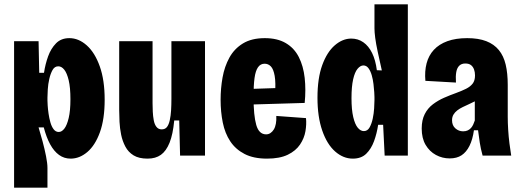

<svg xmlns="http://www.w3.org/2000/svg" viewBox="-20 -718 2406 886"><path d="M45 148V-253V-528H158L161 -382H183Q189 -422 202 -458Q215 -494 238.5 -518Q262 -542 300 -542Q343 -542 380.5 -508.5Q418 -475 440.5 -411.5Q463 -348 463 -258Q463 -168 441 -107.5Q419 -47 383 -16.5Q347 14 306 14Q276 14 252.5 -3Q229 -20 211.5 -52Q194 -84 182 -130H158Q167 -101 176.5 -65.5Q186 -30 192.5 3Q199 36 199 57V148ZM251 -109Q265 -109 277 -124.5Q289 -140 297 -173.5Q305 -207 305 -260Q305 -314 297 -347.5Q289 -381 276.5 -396.5Q264 -412 249 -412Q232 -412 222.5 -395Q213 -378 207.5 -354Q202 -330 200.5 -306Q199 -282 199 -268V-254Q199 -248 200 -231.5Q201 -215 204 -194Q207 -173 212.5 -153.5Q218 -134 227.5 -121.5Q237 -109 251 -109Z M661 14Q621 14 596.5 -1Q572 -16 558.5 -41.5Q545 -67 539 -96.5Q533 -126 531.5 -156Q530 -186 530 -210V-528H684V-241Q684 -223 685 -202.5Q686 -182 689.5 -163Q693 -144 702 -132.5Q711 -121 726 -121Q742 -121 750.5 -132Q759 -143 763.5 -163.5Q768 -184 769.5 -209Q771 -234 771 -262V-528H926V-225V0H811L807 -162H784Q778 -98 762.5 -59.5Q747 -21 722.5 -3.5Q698 14 661 14Z M1212 14Q1150 14 1108.5 -7.5Q1067 -29 1042.5 -66Q1018 -103 1008 -152.5Q998 -202 998 -258Q998 -310 1007 -360.5Q1016 -411 1038.5 -452Q1061 -493 1101 -517.5Q1141 -542 1202 -542Q1260 -542 1299 -519Q1338 -496 1359 -454.5Q1380 -413 1386 -358.5Q1392 -304 1386 -243L1116 -235V-307L1266 -312L1249 -281Q1253 -337 1247.5 -368Q1242 -399 1230 -411.5Q1218 -424 1201 -424Q1182 -424 1170.5 -407.5Q1159 -391 1154.5 -357.5Q1150 -324 1150 -271Q1150 -185 1162.5 -141.5Q1175 -98 1208 -98Q1219 -98 1228 -104Q1237 -110 1243.5 -120.5Q1250 -131 1253 -147Q1256 -163 1255 -183L1392 -173Q1395 -145 1389.5 -112.5Q1384 -80 1364.5 -51Q1345 -22 1308 -4Q1271 14 1212 14Z M1608 14Q1564 14 1526.5 -19Q1489 -52 1467 -115.5Q1445 -179 1445 -267Q1445 -357 1467 -417.5Q1489 -478 1525 -509Q1561 -540 1601 -540Q1632 -540 1656.5 -523Q1681 -506 1697 -473.5Q1713 -441 1719 -394L1742 -393Q1731 -442 1723 -479Q1715 -516 1711.5 -543Q1708 -570 1708 -587V-698H1862V-262V0H1755L1748 -142H1725Q1719 -102 1706 -66.5Q1693 -31 1670 -8.5Q1647 14 1608 14ZM1659 -113Q1676 -113 1685.5 -130Q1695 -147 1700 -170.5Q1705 -194 1706.5 -218Q1708 -242 1708 -256V-270Q1708 -276 1707 -292.5Q1706 -309 1703.5 -330Q1701 -351 1695.5 -370.5Q1690 -390 1680.5 -403Q1671 -416 1657 -416Q1643 -416 1630 -400.5Q1617 -385 1609.5 -351.5Q1602 -318 1602 -265Q1602 -212 1610 -178Q1618 -144 1631 -128.5Q1644 -113 1659 -113Z M2055 13Q2021 13 1991.5 -3Q1962 -19 1944 -49.5Q1926 -80 1926 -125Q1926 -164 1940 -191.5Q1954 -219 1978 -237Q2002 -255 2029.5 -267Q2057 -279 2085 -289Q2112 -299 2131 -308.5Q2150 -318 2161 -332Q2172 -346 2172 -370Q2172 -385 2167.5 -397.5Q2163 -410 2153.5 -417.5Q2144 -425 2127 -425Q2110 -425 2099.5 -415Q2089 -405 2085.5 -385.5Q2082 -366 2084 -337L1943 -345Q1939 -389 1948.5 -425.5Q1958 -462 1982 -488Q2006 -514 2044.5 -528Q2083 -542 2136 -542Q2188 -542 2224 -528Q2260 -514 2282 -487Q2304 -460 2313.5 -420Q2323 -380 2323 -326V-179Q2323 -152 2325 -119.5Q2327 -87 2331 -55.5Q2335 -24 2339 0H2207Q2198 -33 2194 -59.5Q2190 -86 2186 -117H2167Q2161 -74 2146.5 -45Q2132 -16 2110 -1.5Q2088 13 2055 13ZM2117 -112Q2130 -112 2139 -116.5Q2148 -121 2154 -128Q2160 -135 2164 -144Q2168 -153 2171 -162V-281L2204 -272Q2192 -261 2176.5 -253Q2161 -245 2145.5 -238Q2130 -231 2115.5 -224Q2101 -217 2090 -208.5Q2079 -200 2072.5 -189Q2066 -178 2066 -163Q2066 -139 2081.5 -125.5Q2097 -112 2117 -112Z"/></svg>

Font: Bricolage Grotesque Condensed ExtraBold
Style: Regular
Weight: 800
Width: 3
Designer: Mathieu Triay
Foundry: Atelier Triay
Version: Version 1.000;gftools[0.9.30]